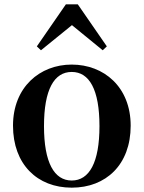

<svg xmlns="http://www.w3.org/2000/svg" viewBox="-20 -850 663 886"><path d="M311 16C469 16 583 -90 583 -270C583 -449 459 -552 311 -552C164 -552 40 -448 40 -270C40 -92 152 16 311 16ZM311 -17C230 -17 183 -100 183 -268C183 -437 230 -518 311 -518C392 -518 439 -437 439 -268C439 -100 392 -17 311 -17ZM454 -618 473 -636 339 -830H284L150 -636L169 -618L312 -734Z"/></svg>

Font: Noto Serif KR
Style: Bold
Weight: 700
Designer: Ryoko NISHIZUKA 西塚涼子 (kana & ideographs); Frank Grießhammer (Latin, Greek & Cyrillic); Wenlong ZHANG 张文龙 (bopomofo); San
Foundry: Adobe
Version: Version 2.001;hotconv 1.1.0;makeotfexe 2.6.0